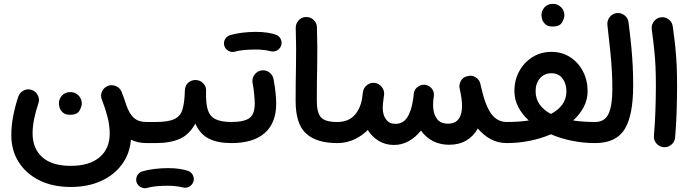

<svg xmlns="http://www.w3.org/2000/svg" viewBox="-20 -715 3616 1004"><path d="M350.1 262.7Q255.9 262.7 186 228Q116.2 193.4 77.6 132.3Q39.1 71.3 39.1 -8.3Q39.1 -57.6 49.3 -109.9Q59.6 -162.1 76.2 -211.4Q84.5 -232.9 105.5 -242.7Q126.5 -252.4 147.5 -244.1Q168.5 -236.3 178.5 -215.3Q188.5 -194.3 180.2 -172.9Q167 -134.3 158.7 -93.8Q150.4 -53.2 150.4 -18.1Q150.4 62 201.4 107.2Q252.4 152.3 349.6 152.3Q447.3 152.3 500.5 107.4Q553.7 62.5 553.7 -17.1Q553.7 -57.6 542.7 -101.6Q531.7 -145.5 513.2 -192.9Q503.9 -214.4 512.9 -235.4Q522 -256.3 542.5 -265.1Q563.5 -273.9 585 -265.4Q606.4 -256.8 615.7 -235.4Q629.4 -200.7 639.6 -168Q656.2 -119.1 680.7 -98.1Q705.1 -77.1 744.6 -77.1H745.1Q768.1 -77.1 784.2 -61Q800.3 -44.9 800.3 -22Q800.3 0.5 784.2 16.8Q768.1 33.2 745.1 33.2H744.6Q703.1 33.2 664.6 15.6Q658.7 88.9 617.9 144.5Q577.1 200.2 508.5 231.4Q439.9 262.7 350.1 262.7ZM288.1 -175.8Q288.1 -197.8 304.4 -215.6Q320.8 -233.4 346.7 -233.4Q365.2 -233.4 377.9 -225.6Q390.6 -217.8 397.9 -206.5Q407.7 -190.4 407.7 -175.3Q407.7 -157.2 395.3 -136Q382.8 -114.7 347.2 -114.7Q322.8 -114.7 310.3 -125.2Q297.9 -135.7 292.5 -149.4Q288.1 -162.1 288.1 -175.8Z M689.5 -22Q689.5 -44.9 706.1 -61Q722.7 -77.1 745.1 -77.1H793.9Q816.9 -77.1 833.3 -61Q849.6 -44.9 849.6 -22Q849.6 0.5 833.3 16.8Q816.9 33.2 793.9 33.2H745.1Q722.7 33.2 706.1 16.8Q689.5 0.5 689.5 -22Z M738.3 -22Q738.3 -44.9 754.9 -61Q771.5 -77.1 793.9 -77.1Q860.4 -77.1 892.3 -92.5Q924.3 -107.9 934.8 -144.5Q945.3 -181.2 946.8 -243.7Q948.2 -269.5 965.6 -283.7Q982.9 -297.9 1006.3 -296.4Q1029.3 -294.9 1044.4 -277.6Q1059.6 -260.3 1057.6 -237.8Q1055.7 -178.7 1065.7 -143.6Q1075.7 -108.4 1105 -92.8Q1134.3 -77.1 1189.5 -77.1H1189.9Q1212.9 -77.1 1229 -61Q1245.1 -44.9 1245.1 -22Q1245.1 0.5 1229 16.8Q1212.9 33.2 1189.9 33.2H1189.5Q1118.2 33.2 1072 10Q1025.9 -13.2 1001.5 -68.8Q969.7 -11.2 920.2 11Q870.6 33.2 793.9 33.2Q771.5 33.2 754.9 16.8Q738.3 0.5 738.3 -22ZM693.8 236.8Q689 219.2 697.5 203.1Q706.1 187 724.1 181.2Q751.5 172.9 787.4 168.5Q823.2 164.1 858.4 164.1Q893.1 164.1 921.1 168.5Q949.2 172.9 968.8 180.7Q986.8 190.4 991.9 210Q997.1 229.5 985.8 246.1Q976.6 259.3 963.4 263.9Q950.2 268.6 936 265.1Q921.9 261.2 900.6 258.8Q879.4 256.3 858.4 256.3Q825.2 256.3 796.6 259Q768.1 261.7 749.5 267.6Q731.9 272.5 715.6 263.2Q699.2 253.9 693.8 236.8Z M1134.8 -22Q1134.8 -44.9 1151.1 -61Q1167.5 -77.1 1189.9 -77.1Q1255.4 -77.1 1283.7 -97.2Q1312 -117.2 1312 -172.9Q1312 -192.4 1309.1 -222.9Q1306.2 -253.4 1300.3 -284.2Q1297.4 -306.6 1311.3 -325Q1325.2 -343.3 1347.7 -346.7Q1370.6 -350.1 1388.7 -336.2Q1406.7 -322.3 1410.6 -299.8Q1417.5 -263.7 1420.9 -230.5Q1424.3 -197.3 1424.3 -172.4Q1424.3 -72.3 1364.5 -19.5Q1304.7 33.2 1189.9 33.2Q1167.5 33.2 1151.1 16.8Q1134.8 0.5 1134.8 -22ZM1152.8 -475.6Q1147.9 -493.2 1156.5 -509.3Q1165 -525.4 1183.1 -531.2Q1210.4 -539.6 1246.3 -543.9Q1282.2 -548.3 1317.4 -548.3Q1352.1 -548.3 1380.1 -543.9Q1408.2 -539.6 1427.7 -531.7Q1445.8 -522 1450.9 -502.4Q1456.1 -482.9 1444.8 -466.3Q1435.5 -453.1 1422.4 -448.5Q1409.2 -443.8 1395 -447.3Q1380.9 -451.2 1359.6 -453.6Q1338.4 -456.1 1317.4 -456.1Q1284.2 -456.1 1255.6 -453.4Q1227.1 -450.7 1208.5 -444.8Q1190.9 -439.9 1174.6 -449.2Q1158.2 -458.5 1152.8 -475.6Z M1525.9 -187Q1525.9 -280.8 1527.8 -371.6Q1529.8 -462.4 1526.4 -568.4Q1525.9 -591.3 1541.5 -608.4Q1557.1 -625.5 1579.6 -626Q1602.5 -627 1619.6 -611.3Q1636.7 -595.7 1637.2 -572.8Q1640.6 -468.3 1638.7 -376.2Q1636.7 -284.2 1636.7 -188.5Q1636.7 -126 1658.2 -101.6Q1679.7 -77.1 1743.2 -77.1H1743.7Q1766.6 -77.1 1782.7 -61Q1798.8 -44.9 1798.8 -22Q1798.8 0.5 1782.7 16.8Q1766.6 33.2 1743.7 33.2H1743.2Q1635.3 33.2 1580.6 -16.6Q1525.9 -66.4 1525.9 -187Z M1688.5 -22Q1688.5 -44.9 1704.6 -61Q1720.7 -77.1 1743.7 -77.1Q1798.3 -77.1 1830.3 -108.9Q1862.3 -140.6 1873 -197.3Q1875 -211.4 1877.9 -234.4Q1881.8 -257.3 1900.1 -271Q1918.5 -284.7 1940.9 -281.2Q1963.4 -277.8 1977.3 -259.3Q1991.2 -240.7 1988.3 -217.8Q1987.8 -213.9 1987.3 -210.9Q1986.3 -203.6 1985.4 -196.3Q1982.9 -179.7 1982.2 -169.9Q1981.4 -160.2 1981.4 -150.9Q1981.4 -113.3 1998.8 -90.3Q2016.1 -67.4 2048.3 -67.4Q2086.9 -67.4 2109.1 -100.3Q2131.3 -133.3 2140.6 -197.8Q2141.6 -209.5 2143.6 -222.2V-224.1Q2146 -250 2168.5 -263.7Q2168.5 -264.2 2168.9 -264.2Q2168.9 -264.2 2169.4 -264.2Q2185.5 -273.9 2204.1 -271.5Q2221.2 -269 2233.4 -256.8Q2245.6 -244.6 2248.5 -228.5Q2248.5 -228 2248.5 -227.5Q2248.5 -227.5 2248.5 -227.1Q2249.5 -220.7 2249 -214.4Q2247.6 -201.2 2245.6 -188.5Q2244.6 -176.8 2244.6 -166.5Q2244.6 -123 2263.2 -95.7Q2281.7 -68.4 2322.3 -68.4Q2359.9 -68.4 2377.9 -92.3Q2396 -116.2 2396 -159.2Q2396 -180.7 2392.8 -203.4Q2389.6 -226.1 2383.8 -251Q2380.4 -264.2 2384.3 -277.8Q2393.1 -310.1 2425.3 -316.9Q2447.3 -323.2 2467.3 -310.8Q2487.3 -298.3 2492.2 -275.9Q2492.7 -272.9 2493.2 -270.5Q2495.6 -260.7 2497.6 -252.4Q2518.6 -160.6 2549.6 -118.9Q2580.6 -77.1 2630.4 -77.1H2630.9Q2653.8 -77.1 2669.9 -61Q2686 -44.9 2686 -22Q2686 0.5 2669.9 16.8Q2653.8 33.2 2630.9 33.2H2630.4Q2584 33.2 2546.4 12.9Q2508.8 -7.3 2478.5 -43Q2456.5 -2.9 2418.5 19.5Q2380.4 42 2329.1 42Q2281.2 42 2243.7 22.5Q2206.1 2.9 2181.2 -32.2Q2153.3 2.9 2117.4 22.9Q2081.5 43 2039.6 43Q1995.6 43 1960.4 21.7Q1925.3 0.5 1903.3 -35.2Q1872.1 -3.9 1831.5 14.6Q1791 33.2 1743.7 33.2Q1721.2 33.2 1704.8 16.8Q1688.5 0.5 1688.5 -22Z M2575.7 -22Q2575.7 -44.9 2592 -61Q2608.4 -77.1 2630.9 -77.1Q2693.4 -77.1 2745.1 -85Q2710 -117.2 2689.9 -156Q2669.9 -194.8 2669.9 -238.8Q2669.9 -295.9 2695.1 -342.3Q2720.2 -388.7 2764.2 -416.3Q2808.1 -443.8 2863.3 -443.8Q2918.9 -443.8 2961.7 -416Q3004.4 -388.2 3028.6 -341.6Q3052.7 -294.9 3052.7 -237.8Q3052.7 -194.3 3032.5 -155.5Q3012.2 -116.7 2977.1 -85Q3028.3 -77.1 3091.3 -77.1H3091.8Q3114.7 -77.1 3130.9 -61Q3147 -44.9 3147 -22Q3147 0.5 3130.9 16.8Q3114.7 33.2 3091.8 33.2H3091.3Q3030.3 33.2 2971.2 21.2Q2912.1 9.3 2860.8 -12.7Q2809.1 9.3 2750.2 21.2Q2691.4 33.2 2630.9 33.2Q2608.4 33.2 2592 16.8Q2575.7 0.5 2575.7 -22ZM2780.8 -238.8Q2780.8 -198.7 2801.8 -168.9Q2822.8 -139.2 2860.8 -119.1Q2899.4 -139.2 2920.7 -168.7Q2941.9 -198.2 2941.9 -237.8Q2941.9 -278.3 2921.1 -305.2Q2900.4 -332 2863.3 -332Q2826.2 -332 2803.5 -305.4Q2780.8 -278.8 2780.8 -238.8ZM2811.5 -637.2Q2811.5 -659.2 2827.9 -677Q2844.2 -694.8 2870.1 -694.8Q2888.7 -694.8 2901.4 -687Q2914.1 -679.2 2921.4 -668Q2931.2 -651.9 2931.2 -636.7Q2931.2 -618.7 2918.7 -597.4Q2906.2 -576.2 2870.6 -576.2Q2846.2 -576.2 2833.7 -586.7Q2821.3 -597.2 2815.9 -610.8Q2811.5 -623.5 2811.5 -637.2Z M3036.6 -22Q3036.6 -44.9 3053 -61Q3069.3 -77.1 3091.8 -77.1Q3142.6 -77.1 3162.4 -120.4Q3182.1 -163.6 3182.1 -249Q3182.1 -294.9 3179.7 -340.8Q3177.2 -386.7 3171.6 -444.6Q3166 -502.4 3156.2 -584Q3153.8 -606.4 3167.7 -625Q3181.6 -643.6 3204.1 -646.5Q3226.6 -649.4 3245.1 -635.5Q3263.7 -621.6 3266.6 -598.6Q3275.4 -529.8 3280.8 -475.1Q3286.1 -420.4 3288.6 -371.1Q3291 -321.8 3291 -268.6Q3291 -111.3 3246.3 -39.1Q3201.7 33.2 3091.8 33.2Q3069.3 33.2 3053 16.8Q3036.6 0.5 3036.6 -22Z M3388.2 -562Q3385.3 -584.5 3399.4 -603Q3413.6 -621.6 3436 -624.5Q3458.5 -627.4 3476.8 -613.5Q3495.1 -599.6 3498 -576.7Q3506.8 -513.7 3511.7 -465.1Q3516.6 -416.5 3518.6 -369.9Q3520.5 -323.2 3520.5 -265.1Q3520.5 -197.3 3518.1 -127Q3515.6 -56.6 3510.3 3.9Q3508.3 26.4 3490.7 41.5Q3473.1 56.6 3450.2 54.7Q3427.7 52.7 3412.6 35.2Q3397.5 17.6 3399.4 -4.9Q3404.8 -65.4 3407.2 -135Q3409.7 -204.6 3409.7 -270.5Q3409.7 -324.7 3407.7 -366.9Q3405.8 -409.2 3401.1 -454.3Q3396.5 -499.5 3388.2 -562Z"/></svg>

Font: Mikhak-DS2-FD SemiBold
Style: Regular
Weight: 600
Designer: Amin Abedi
Version: Version 3.2